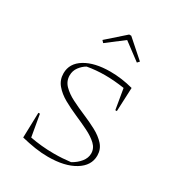

<svg xmlns="http://www.w3.org/2000/svg" viewBox="-175 -845 896 967"><g transform="rotate(30 273.0 -362.0)"><path d="M247 7Q209 7 170.5 1Q132 -5 91 -15L95 -161H104L126 -35Q158 -29 192.5 -25.5Q227 -22 264 -22Q290 -22 314 -23.5Q338 -25 362 -28Q391 -44 409.5 -67Q428 -90 428 -116Q428 -146 404.5 -168Q381 -190 344.5 -208Q308 -226 266.5 -244Q225 -262 188.5 -282.5Q152 -303 128.5 -331Q105 -359 105 -397Q105 -455 160 -488.5Q215 -522 306 -522Q372 -522 439 -504L433 -366H424L404 -484Q344 -493 292 -493Q239 -493 189 -484Q168 -472 152.5 -451Q137 -430 137 -403Q137 -370 160.5 -346Q184 -322 220.5 -303.5Q257 -285 298.5 -267.5Q340 -250 376.5 -230.5Q413 -211 436.5 -185Q460 -159 460 -122Q460 -64 402 -28.5Q344 7 247 7ZM306 -731 409 -640 398 -628 299 -702 202 -628 191 -640 294 -731Z"/></g></svg>

Font: Piazzolla SC Thin
Style: Regular
Weight: 100
Designer: Juan Pablo del Peral
Foundry: Huerta Tipografica
Version: Version 1.330